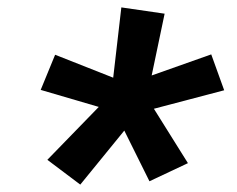

<svg xmlns="http://www.w3.org/2000/svg" viewBox="-20 -771 640 519"><path d="M197 -272 108 -339 247 -482 90 -528 129 -623 286 -561 308 -751 425 -734 390 -567 551 -624 586 -527 396 -477 488 -330 384 -281 316 -418Z"/></svg>

Font: Iosevka Extended Oblique
Style: Bold
Weight: 700
Width: 7
Italic angle: -9°
Monospace: yes
Designer: Belleve Invis
Foundry: Belleve Invis
Version: Version 32.5.0; ttfautohint (v1.8.4)